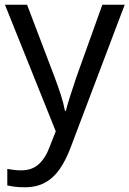

<svg xmlns="http://www.w3.org/2000/svg" viewBox="-20 -556 550 816"><path d="M1 -536H95L211 -231Q226 -191 238 -154.5Q250 -118 256 -85H260Q266 -110 279 -150.5Q292 -191 306 -232L415 -536H510L279 74Q260 124 234.5 161.5Q209 199 172.5 219.5Q136 240 84 240Q60 240 42 237.5Q24 235 11 232V162Q22 164 37.5 166Q53 168 70 168Q116 168 144.5 142Q173 116 189 73L217 2Z"/></svg>

Font: Noto Sans Canadian Aboriginal
Style: Regular
Weight: 400
Designer: Monotype Design Team, Typotheque's Kevin King
Foundry: Monotype Imaging Inc.
Version: Version 2.002